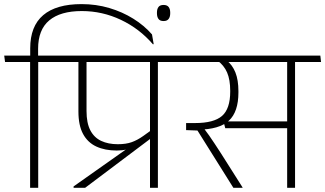

<svg xmlns="http://www.w3.org/2000/svg" viewBox="-38 -892 1545 912"><path d="M143.5 0V-607.5H105V0ZM266.5 -597.5 262.5 -628H-18L-14 -597.5ZM349.5 -872.5Q229 -872.5 167.2 -820Q105.5 -767.5 105.5 -662.5V-619.5H143V-660.5Q143 -751 196 -795.2Q249 -839.5 350.5 -839.5Q448 -839.5 536.2 -797.8Q624.5 -756 688.5 -681.5L692 -682.5L684 -728.5Q647 -771 595.2 -803.2Q543.5 -835.5 481 -854Q418.5 -872.5 349.5 -872.5ZM739 -792Q755.5 -792 763 -802Q770.5 -812 770.5 -828.5V-832.5Q770.5 -849 763 -858.8Q755.5 -868.5 739 -868.5Q722 -868.5 714.8 -858.8Q707.5 -849 707.5 -832.5V-828.5Q707.5 -812 714.8 -802Q722 -792 739 -792Z M712 -607.5H674.5V0H712ZM611 -597.5H835.5L831.5 -628H607ZM234.5 -597.5H782.5L778.5 -628H231ZM311.5 -6.5V0H366.5L677 -233.5V-271L643 -246.5Q615 -226.5 587.8 -216.8Q560.5 -207 521.5 -207Q476 -207 442.5 -222.8Q409 -238.5 391 -273.2Q373 -308 373 -364.5V-607H334.5V-362.5Q334.5 -296.5 356.5 -255.8Q378.5 -215 419.5 -196Q460.5 -177 516.5 -177Q543 -177 561.2 -181.8Q579.5 -186.5 594 -196L585 -199.5Z M1363.5 -607.5H1326V0H1363.5ZM1263 -597.5H1487L1483.5 -628H1259ZM1436 -597.5 1432 -628H800L804 -597.5ZM1023.5 -315.5 1032 -283H1337V-315.5ZM1114 0V-2L1012 -163Q994 -190.5 981 -210.5Q968 -230.5 955.5 -248.2Q943 -266 928 -285.5V-299L846 -307.5V-274L900 -272L1070.5 0ZM1038 -605.5H993.5Q1026 -582 1040.8 -547.5Q1055.5 -513 1055.5 -461V-457Q1055.5 -375 1016.5 -341.2Q977.5 -307.5 889 -307.5H846L870.5 -276H901.5Q1004 -277 1049.2 -318.8Q1094.5 -360.5 1094.5 -453V-458.5Q1094.5 -512 1080.2 -547.8Q1066 -583.5 1038 -605.5Z"/></svg>

Font: Anek Devanagari ExtraLight
Style: Regular
Weight: 250
Designer: Kailash Malviya (Devanagari) & Yesha Goshar (Latin)
Foundry: Ek Type
Version: Version 1.003